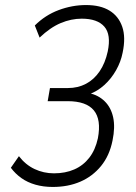

<svg xmlns="http://www.w3.org/2000/svg" viewBox="-20 -733 538 761"><path d="M189 8Q152 8 120.5 -1Q89 -10 65 -27Q41 -44 23 -68L55 -114Q81 -80 117 -63Q153 -46 194 -46Q239 -46 274.5 -61.5Q310 -77 334 -108Q358 -139 368 -185Q382 -259 352 -295.5Q322 -332 248 -332H169L178 -384H249Q289 -384 321 -401Q353 -418 375 -450.5Q397 -483 407 -529Q421 -596 393.5 -627.5Q366 -659 304 -659Q262 -659 220.5 -641.5Q179 -624 137 -584L118 -632Q159 -673 212.5 -693Q266 -713 321 -713Q378 -713 414 -691Q450 -669 464.5 -627Q479 -585 466 -524Q459 -488 440 -454.5Q421 -421 393.5 -396Q366 -371 332 -359L333 -364Q370 -356 395 -331.5Q420 -307 428.5 -268Q437 -229 426 -176Q414 -116 380.5 -75Q347 -34 298.5 -13Q250 8 189 8Z"/></svg>

Font: Nunito Sans 10pt Condensed Light
Style: Italic
Weight: 300
Width: 3
Italic angle: -9°
Designer: Vernon Adams
Foundry: Vernon Adams
Version: Version 3.101;gftools[0.9.27]